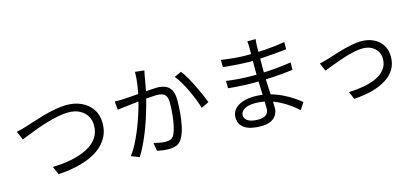

<svg xmlns="http://www.w3.org/2000/svg" viewBox="-66 -1317 4091 1885"><g transform="rotate(-15 1980.0 -374.0)"><path d="M73 -522Q100 -527 127.5 -534.5Q155 -542 183 -551Q215 -561 265 -577.5Q315 -594 374 -610.5Q433 -627 494.5 -638.5Q556 -650 610 -650Q694 -650 761 -619Q828 -588 868 -529Q908 -470 908 -386Q908 -314 880.5 -257Q853 -200 803.5 -156.5Q754 -113 686 -83.5Q618 -54 535.5 -36.5Q453 -19 361 -14L325 -97Q424 -99 513 -116.5Q602 -134 671.5 -168Q741 -202 781 -256.5Q821 -311 821 -388Q821 -440 796 -482.5Q771 -525 723.5 -550Q676 -575 608 -575Q559 -575 501 -563.5Q443 -552 384 -534.5Q325 -517 271.5 -497Q218 -477 176 -460Q134 -443 110 -434Z M1438 -780Q1435 -767 1432 -751.5Q1429 -736 1426 -721Q1423 -703 1417.5 -672Q1412 -641 1406 -606.5Q1400 -572 1392 -541Q1382 -498 1367 -444.5Q1352 -391 1333 -331Q1314 -271 1290 -208.5Q1266 -146 1237 -84.5Q1208 -23 1174 31L1092 -1Q1127 -47 1156.5 -104Q1186 -161 1211 -222.5Q1236 -284 1256.5 -344Q1277 -404 1291 -455Q1305 -506 1313 -543Q1327 -603 1336 -667.5Q1345 -732 1345 -790ZM1782 -674Q1806 -643 1832.5 -597Q1859 -551 1884.5 -499Q1910 -447 1931 -399Q1952 -351 1965 -316L1887 -279Q1876 -317 1857 -366.5Q1838 -416 1813.5 -467.5Q1789 -519 1762.5 -564.5Q1736 -610 1709 -641ZM1078 -561Q1101 -559 1122 -559.5Q1143 -560 1167 -561Q1190 -562 1225 -564.5Q1260 -567 1301.5 -570Q1343 -573 1383.5 -576.5Q1424 -580 1458.5 -582.5Q1493 -585 1513 -585Q1558 -585 1594.5 -571Q1631 -557 1653 -520Q1675 -483 1675 -416Q1675 -357 1669.5 -288.5Q1664 -220 1651 -158Q1638 -96 1617 -55Q1594 -4 1557 12.5Q1520 29 1471 29Q1443 29 1410 24.5Q1377 20 1353 14L1340 -69Q1362 -63 1384.5 -58Q1407 -53 1428 -51Q1449 -49 1463 -49Q1490 -49 1512.5 -58.5Q1535 -68 1550 -100Q1566 -134 1576.5 -185.5Q1587 -237 1592.5 -295Q1598 -353 1598 -406Q1598 -453 1585 -475.5Q1572 -498 1548 -506.5Q1524 -515 1492 -515Q1466 -515 1423 -511.5Q1380 -508 1331.5 -503Q1283 -498 1241 -493.5Q1199 -489 1176 -486Q1159 -484 1132.5 -480.5Q1106 -477 1086 -474Z M2573 -794Q2571 -781 2569.5 -765Q2568 -749 2567 -727Q2567 -712 2566.5 -682Q2566 -652 2566 -614.5Q2566 -577 2566 -539Q2566 -501 2566 -469Q2566 -419 2568 -364Q2570 -309 2573 -257Q2576 -205 2578 -162Q2580 -119 2580 -94Q2580 -59 2563.5 -27Q2547 5 2508.5 25.5Q2470 46 2404 46Q2296 46 2239 8.5Q2182 -29 2182 -101Q2182 -147 2209.5 -181Q2237 -215 2289 -234.5Q2341 -254 2413 -254Q2492 -254 2561.5 -235.5Q2631 -217 2689 -189Q2747 -161 2792 -130.5Q2837 -100 2866 -76L2820 -5Q2786 -37 2741.5 -69Q2697 -101 2644.5 -128Q2592 -155 2531.5 -171.5Q2471 -188 2403 -188Q2331 -188 2293.5 -164Q2256 -140 2256 -105Q2256 -83 2270 -64.5Q2284 -46 2315 -35Q2346 -24 2395 -24Q2424 -24 2448 -31.5Q2472 -39 2486.5 -58Q2501 -77 2501 -111Q2501 -140 2499.5 -186.5Q2498 -233 2496 -285.5Q2494 -338 2492.5 -387Q2491 -436 2491 -469Q2491 -503 2491 -538.5Q2491 -574 2491 -609Q2491 -644 2491.5 -676Q2492 -708 2492 -734Q2492 -746 2491 -765Q2490 -784 2488 -794ZM2190 -685Q2215 -681 2248 -677Q2281 -673 2317.5 -669.5Q2354 -666 2387.5 -664.5Q2421 -663 2446 -663Q2541 -663 2640.5 -670Q2740 -677 2837 -693L2836 -620Q2781 -614 2716 -608Q2651 -602 2582.5 -598Q2514 -594 2447 -594Q2412 -594 2364 -597Q2316 -600 2269.5 -604Q2223 -608 2191 -611ZM2185 -473Q2212 -469 2245 -465Q2278 -461 2313 -459Q2348 -457 2380 -455.5Q2412 -454 2437 -454Q2510 -454 2578.5 -457.5Q2647 -461 2713.5 -467.5Q2780 -474 2845 -484L2844 -409Q2794 -402 2744.5 -397.5Q2695 -393 2645.5 -390Q2596 -387 2544.5 -385.5Q2493 -384 2436 -384Q2402 -384 2357.5 -386Q2313 -388 2267.5 -391Q2222 -394 2186 -398Z M3120 -399Q3143 -404 3166.5 -410.5Q3190 -417 3214 -424Q3240 -432 3282 -446Q3324 -460 3373 -473Q3422 -486 3472.5 -496Q3523 -506 3567 -506Q3638 -506 3693 -479Q3748 -452 3779.5 -402.5Q3811 -353 3811 -284Q3811 -212 3778 -157.5Q3745 -103 3684.5 -65Q3624 -27 3540.5 -5Q3457 17 3356 23L3324 -54Q3405 -57 3478 -70.5Q3551 -84 3608 -111Q3665 -138 3697.5 -181.5Q3730 -225 3730 -286Q3730 -329 3709 -362Q3688 -395 3650.5 -414.5Q3613 -434 3561 -434Q3524 -434 3478 -424.5Q3432 -415 3383 -400Q3334 -385 3289 -368.5Q3244 -352 3209 -338.5Q3174 -325 3154 -317Z"/></g></svg>

Font: Noto Sans KR
Style: Regular
Weight: 400
Designer: Ryoko NISHIZUKA  (kana, bopomofo & ideographs); Paul D. Hunt (Latin, Greek & Cyrillic); Sandoll Communications , Soo-you
Foundry: Adobe
Version: Version 2.004-H2;hotconv 1.0.118;makeotfexe 2.5.65603